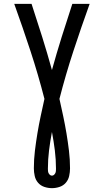

<svg xmlns="http://www.w3.org/2000/svg" viewBox="-20 -755 540 998"><path d="M250 223Q230 223 210.5 216.5Q191 210 178 195Q165 180 160.5 160Q156 140 156 120Q156 74 161.5 28.5Q167 -17 174.5 -62Q182 -107 191.5 -151.5Q201 -196 211 -241Q179 -366 138.5 -489.5Q98 -613 54 -735H144Q172 -650 199 -564Q226 -478 250 -391Q274 -478 301 -564Q328 -650 356 -735H446Q402 -613 361.5 -489.5Q321 -366 289 -241Q299 -196 308.5 -151.5Q318 -107 325.5 -62Q333 -17 338.5 28.5Q344 74 344 120Q344 140 339.5 160Q335 180 322 195Q309 210 289.5 216.5Q270 223 250 223ZM250 158Q256 158 260.5 154Q265 150 267.5 145Q270 140 270.5 134Q271 128 271 122Q271 74 265 26Q259 -22 250 -69Q241 -22 235 26Q229 74 229 122Q229 128 229.5 134Q230 140 232.5 145Q235 150 239.5 154Q244 158 250 158Z"/></svg>

Font: Iosevka Fixed Medium
Style: Regular
Weight: 500
Monospace: yes
Designer: Belleve Invis
Foundry: Belleve Invis
Version: Version 32.3.0